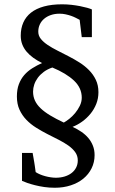

<svg xmlns="http://www.w3.org/2000/svg" viewBox="-20 -757 540 899"><path d="M440.9 -325.2Q440.9 -295.9 430.7 -270.3Q420.4 -244.6 403.3 -223.9Q386.2 -203.1 364.5 -187.5Q342.8 -171.9 319.8 -163.1Q341.8 -152.8 360.6 -140.1Q379.4 -127.4 393.3 -111.1Q407.2 -94.7 415 -74.7Q422.9 -54.7 422.9 -30.8Q422.9 2.9 408.9 31Q395 59.1 370.4 79.3Q345.7 99.6 311.5 110.8Q277.3 122.1 236.8 122.1Q210.9 122.1 187.3 118.7Q163.6 115.2 143.6 110.1Q123.5 105 107.9 99.6Q92.3 94.2 83 89.8V-41H132.8Q134.3 -31.7 135.3 -26.4Q136.2 -21 137 -16.8Q137.7 -12.7 138.4 -8.3Q139.2 -3.9 140.4 2.9Q141.6 9.8 143.1 20.5Q144.5 31.2 147 48.8Q155.8 54.7 167.5 59.6Q179.2 64.5 191.9 67.9Q204.6 71.3 217.3 73.2Q230 75.2 241.2 75.2Q263.2 75.2 282 69.6Q300.8 64 314.7 53.5Q328.6 43 336.4 27.8Q344.2 12.7 344.2 -5.9Q344.2 -27.8 332 -44.7Q319.8 -61.5 299.8 -75.7Q279.8 -89.8 254.2 -102.8Q228.5 -115.7 201.7 -129.4Q174.8 -143.1 149.2 -159.2Q123.5 -175.3 103.5 -196Q83.5 -216.8 71.3 -243.4Q59.1 -270 59.1 -305.2Q59.1 -338.4 68.4 -362.8Q77.6 -387.2 93.5 -405.5Q109.4 -423.8 130.9 -437.3Q152.3 -450.7 176.8 -461.9Q154.3 -473.1 136 -486.3Q117.7 -499.5 104.5 -515.1Q91.3 -530.8 84.2 -549.3Q77.1 -567.9 77.1 -589.8Q77.1 -624 89.1 -651.4Q101.1 -678.7 125.2 -697.8Q149.4 -716.8 185.8 -726.8Q222.2 -736.8 271 -736.8Q293 -736.8 314.5 -734.4Q335.9 -731.9 354.7 -728.3Q373.5 -724.6 388.2 -720.5Q402.8 -716.3 410.2 -712.9V-583H362.8L353 -664.1Q344.7 -668.5 334.7 -673.6Q324.7 -678.7 312.7 -682.9Q300.8 -687 287.4 -689.9Q273.9 -692.9 258.8 -692.9Q236.3 -692.9 218 -686.5Q199.7 -680.2 186.5 -668.9Q173.3 -657.7 166.3 -642.3Q159.2 -627 159.2 -608.9Q159.2 -589.8 171.4 -574.7Q183.6 -559.6 203.4 -546.4Q223.1 -533.2 248.3 -520.5Q273.4 -507.8 300 -494.1Q326.7 -480.5 351.8 -464.6Q377 -448.7 396.7 -428.7Q416.5 -408.7 428.7 -383.3Q440.9 -357.9 440.9 -325.2ZM362.8 -299.8Q362.8 -345.2 326.7 -379.4Q290.5 -413.6 225.1 -440.9Q202.1 -433.1 185.3 -420.7Q168.5 -408.2 157.2 -393.1Q146 -377.9 140.4 -361.3Q134.8 -344.7 134.8 -328.1Q134.8 -305.2 143.6 -286.1Q152.3 -267.1 170.2 -250Q188 -232.9 215.1 -216.6Q242.2 -200.2 278.8 -183.1Q289.6 -189 304.2 -200.4Q318.8 -211.9 331.8 -227.5Q344.7 -243.2 353.8 -261.7Q362.8 -280.3 362.8 -299.8Z"/></svg>

Font: Tagmukay Beta
Style: Regular
Weight: 400
Designer: Peter Martin
Foundry: SIL International
Version: Version 2.000; dev 82b92eM